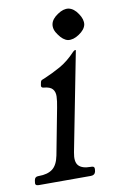

<svg xmlns="http://www.w3.org/2000/svg" viewBox="-101 -665 431 708"><g transform="rotate(-10 114.5 -311.0)"><path d="M189 -33Q202 -33 200 -20L199 -13Q196 0 181 0H-14Q-29 0 -26 -13L-25 -20Q-23 -33 -10 -33H-8Q25 -33 43.5 -47Q62 -61 69 -96L102 -269Q107 -294 107.5 -311Q108 -328 99 -338.5Q90 -349 66 -351Q55 -352 58 -363L60 -373Q61 -378 65 -380Q69 -382 75 -384Q106 -397 136.5 -414Q167 -431 196 -462Q201 -467 204 -467H205Q207 -467 207 -466L135 -97Q128 -62 141 -47.5Q154 -33 186 -33ZM207 -622Q227 -618 242 -595Q257 -573 254 -554Q250 -535 227 -520Q205 -505 185 -508Q167 -512 151 -535Q135 -556 139 -576Q143 -595 166 -610Q188 -625 207 -622Z"/></g></svg>

Font: Young Serif Light
Style: Italic
Weight: 300
Italic angle: -10.979°
Designer: Bastien Sozeau
Foundry: NBR — Bastien Sozeau
Version: Version 5.001